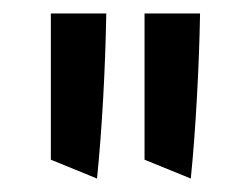

<svg xmlns="http://www.w3.org/2000/svg" viewBox="-20 -704 373 284"><path d="M55.2 -684.1H137.2Q136.2 -624.5 132.6 -558.6Q128.9 -492.7 123.5 -439.9L55.2 -467.8ZM193.8 -684.1H275.9Q274.9 -624.5 271.2 -558.6Q267.6 -492.7 262.2 -439.9L193.8 -467.8Z"/></svg>

Font: Vesper Libre
Style: Regular
Weight: 400
Designer: Robert Keller & Kimya Gandhi
Foundry: Mota Italic
Version: Version 1.058